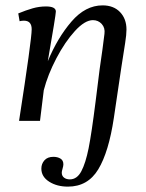

<svg xmlns="http://www.w3.org/2000/svg" viewBox="-20 -450 544 715"><path d="M98 -341Q98 -373 69 -373Q61 -373 53 -371L48 -400Q77 -412 101.5 -419Q126 -426 151 -426Q188 -426 188 -407Q188 -395 158 -222Q194 -309 246 -369.5Q298 -430 362 -430Q403 -430 427 -405Q451 -380 451 -340Q451 -321 446 -289.5Q441 -258 432 -200L351 -192Q363 -273 369 -324Q372 -346 359 -360.5Q346 -375 326 -375Q296 -375 259 -334.5Q222 -294 190 -233Q158 -172 143 -114L129 0H51Q98 -303 98 -341ZM134 178Q134 160 145.5 147Q157 134 179 134Q194 134 205 140.5Q216 147 216 162Q216 168 213 178Q210 188 210 193Q210 205 218.5 211.5Q227 218 240 218Q267 218 283 187.5Q299 157 310 102Q321 47 336 -72L351 -192L432 -200L404 -11Q385 116 346 180.5Q307 245 233 245Q192 245 163 226.5Q134 208 134 178Z"/></svg>

Font: Unna
Style: Italic
Weight: 400
Italic angle: -8.05°
Designer: Jorge de Buen Unna
Foundry: Omnibus-Type
Version: Version 2.008